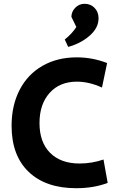

<svg xmlns="http://www.w3.org/2000/svg" viewBox="-20 -978 634 1011"><path d="M41 -316Q41 -423 83.5 -505Q126 -587 204 -631.5Q282 -676 384 -676Q467 -676 544 -646L517 -517Q449 -548 385 -548Q294 -548 241 -488.5Q188 -429 188 -330Q188 -229 244 -173Q300 -117 399 -117Q464 -117 525 -138L547 -15Q474 13 381 13Q221 13 131 -73Q41 -159 41 -316ZM321 -770Q360 -801 382 -836L356 -889Q356 -916 376 -937Q396 -958 426 -958Q457 -958 478 -936.5Q499 -915 499 -882Q499 -831 452 -790Q405 -749 339 -731Z"/></svg>

Font: Secular One
Style: Regular
Weight: 400
Designer: Michal Sahar
Foundry: Hagilda
Version: Version 1.000